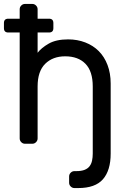

<svg xmlns="http://www.w3.org/2000/svg" viewBox="-25 -730 652 975"><path d="M537 50Q537 135 498 180Q459 225 372 225H353Q342 225 334 217Q326 209 326 198V166Q326 155 334 147Q342 139 353 139H362Q388 139 404.5 132.5Q421 126 430 114Q439 102 442.5 85.5Q446 69 446 50V-291Q446 -368 409 -406Q372 -444 306 -444Q243 -444 204.5 -406Q166 -368 166 -291V-27Q166 -16 158 -8Q150 0 139 0H102Q91 0 83 -8Q75 -16 75 -27V-565H17Q-5 -565 -5 -587V-613Q-5 -635 17 -635H75V-683Q75 -694 83 -702Q91 -710 102 -710H139Q150 -710 158 -702Q166 -694 166 -683V-635H224Q246 -635 246 -613V-587Q246 -565 224 -565H166V-462Q185 -487 222.5 -508.5Q260 -530 321 -530Q368 -530 408 -514.5Q448 -499 476.5 -470.5Q505 -442 521 -400Q537 -358 537 -306Z"/></svg>

Font: Rubik
Style: Regular
Weight: 400
Designer: Hubert & Fischer
Foundry: Hubert & Fischer
Version: Version 1.002; ttfautohint (v1.6)